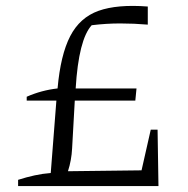

<svg xmlns="http://www.w3.org/2000/svg" viewBox="-20 -627 632 647"><path d="M41 0V-21Q69 -30 96.5 -36Q124 -42 151 -44L170 -288H70V-301Q120 -323 174 -329Q184 -442 216.5 -505Q249 -568 312 -590.5Q375 -613 478 -605V-544Q432 -548 385 -548Q338 -548 289 -542Q245 -494 235 -329H440L436 -288H232L223 -127Q221 -87 209 -50L457 -53L488 -190H511L514 0Z"/></svg>

Font: Piazzolla Light
Style: Regular
Weight: 300
Designer: Juan Pablo del Peral
Foundry: Huerta Tipografica
Version: Version 1.330